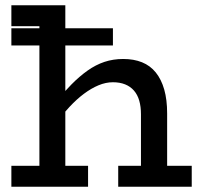

<svg xmlns="http://www.w3.org/2000/svg" viewBox="-20 -706 757 726"><path d="M513 0V-274Q513 -303 506.5 -325.5Q500 -348 486.5 -363.5Q473 -379 453 -387Q433 -395 407 -395Q380 -395 352.5 -383.5Q325 -372 297.5 -351.5Q270 -331 242.5 -301.5Q215 -272 187 -236V-316Q219 -355 249.5 -386Q280 -417 311 -439Q342 -461 375 -472Q408 -483 446 -483Q486 -483 517 -470.5Q548 -458 569 -432Q590 -406 601 -367.5Q612 -329 612 -277V0ZM23 0V-79H313V0ZM129 0V-607H23V-686H227V0ZM23 -534V-599H407V-534ZM427 0V-79H705V0Z"/></svg>

Font: BioRhyme
Style: Regular
Weight: 400
Designer: Aoife Mooney
Foundry: Aoife Mooney Type
Version: Version 1.600;gftools[0.9.33]